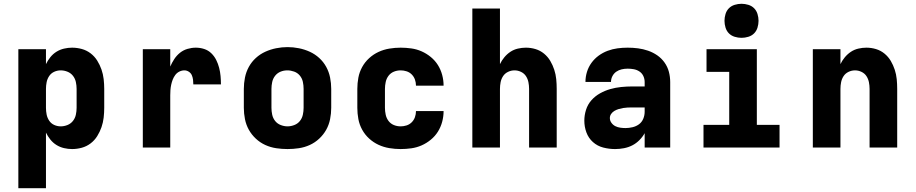

<svg xmlns="http://www.w3.org/2000/svg" viewBox="-20 -780 4840 1015"><path d="M77 215V-520H223V-441Q232 -460 246 -477.5Q260 -495 278.5 -506.5Q297 -518 318.5 -523Q340 -528 361 -528Q387 -528 412.5 -521Q438 -514 459 -498Q480 -482 494 -459.5Q508 -437 516.5 -412.5Q525 -388 528 -362Q531 -336 531 -310V-210Q531 -184 528 -158Q525 -132 516.5 -107.5Q508 -83 494 -60.5Q480 -38 459 -22Q438 -6 412.5 1Q387 8 361 8Q340 8 318.5 3Q297 -2 278.5 -13.5Q260 -25 246 -42.5Q232 -60 223 -79V215ZM301 -112Q319 -112 336.5 -119Q354 -126 365.5 -140.5Q377 -155 381 -173.5Q385 -192 385 -210V-310Q385 -328 381 -346.5Q377 -365 365.5 -379.5Q354 -394 336.5 -401Q319 -408 301 -408Q283 -408 266.5 -400.5Q250 -393 240 -378Q230 -363 226.5 -345.5Q223 -328 223 -310V-210Q223 -192 226.5 -174.5Q230 -157 240 -142Q250 -127 266.5 -119.5Q283 -112 301 -112Z M735 0V-520H880V-428Q889 -449 901.5 -468Q914 -487 931.5 -501Q949 -515 971 -521.5Q993 -528 1015 -528Q1038 -528 1059.5 -521Q1081 -514 1097 -498.5Q1113 -483 1123 -463Q1133 -443 1138.5 -421.5Q1144 -400 1146 -378Q1148 -356 1148 -334H1002Q1002 -346 1000.5 -358.5Q999 -371 994 -382.5Q989 -394 978 -401Q967 -408 955 -408Q941 -408 928 -401.5Q915 -395 906.5 -383.5Q898 -372 893 -359Q888 -346 885 -332Q882 -318 881 -304Q880 -290 880 -276V0Z M1500 8Q1470 8 1440 3.5Q1410 -1 1382.5 -13.5Q1355 -26 1332.5 -47Q1310 -68 1295.5 -94Q1281 -120 1275 -150Q1269 -180 1269 -210V-310Q1269 -340 1275 -370Q1281 -400 1295.5 -426.5Q1310 -453 1332.5 -473.5Q1355 -494 1382.5 -506.5Q1410 -519 1440 -525Q1470 -531 1500 -531Q1530 -531 1560 -525Q1590 -519 1617.5 -506.5Q1645 -494 1667.5 -473.5Q1690 -453 1704.5 -426.5Q1719 -400 1725 -370Q1731 -340 1731 -310V-210Q1731 -180 1725 -150Q1719 -120 1704.5 -94Q1690 -68 1667.5 -47Q1645 -26 1617.5 -13.5Q1590 -1 1560 3.5Q1530 8 1500 8ZM1500 -112Q1518 -112 1536 -119Q1554 -126 1565.5 -140.5Q1577 -155 1581 -173.5Q1585 -192 1585 -210V-310Q1585 -329 1581 -347.5Q1577 -366 1565 -380.5Q1553 -395 1535 -401.5Q1517 -408 1499 -408Q1480 -408 1463 -401Q1446 -394 1434.5 -379.5Q1423 -365 1419 -346.5Q1415 -328 1415 -310V-210Q1415 -192 1419 -173.5Q1423 -155 1434.5 -140.5Q1446 -126 1464 -119Q1482 -112 1500 -112Z M2098 8Q2068 8 2038 3Q2008 -2 1981 -14.5Q1954 -27 1931.5 -47.5Q1909 -68 1894.5 -94.5Q1880 -121 1874.5 -150.5Q1869 -180 1869 -210V-310Q1869 -340 1874.5 -369.5Q1880 -399 1894.5 -425.5Q1909 -452 1931.5 -472.5Q1954 -493 1981 -505.5Q2008 -518 2038 -523Q2068 -528 2098 -528Q2126 -528 2154.5 -524Q2183 -520 2209 -508.5Q2235 -497 2257.5 -478.5Q2280 -460 2295 -436Q2310 -412 2317.5 -384Q2325 -356 2325 -328Q2325 -328 2325 -328Q2325 -328 2325 -327H2179Q2179 -327 2179 -327.5Q2179 -328 2179 -328Q2179 -344 2173.5 -359.5Q2168 -375 2156.5 -386.5Q2145 -398 2129.5 -403Q2114 -408 2098 -408Q2079 -408 2062 -401Q2045 -394 2034 -379.5Q2023 -365 2019 -346.5Q2015 -328 2015 -310V-210Q2015 -192 2019 -173.5Q2023 -155 2034 -140.5Q2045 -126 2062 -119Q2079 -112 2098 -112Q2114 -112 2129.5 -117Q2145 -122 2156.5 -133.5Q2168 -145 2173.5 -160.5Q2179 -176 2179 -192Q2179 -192 2179 -192.5Q2179 -193 2179 -193H2325Q2325 -192 2325 -192Q2325 -192 2325 -192Q2325 -164 2317.5 -136Q2310 -108 2295 -84Q2280 -60 2257.5 -41.5Q2235 -23 2209 -11.5Q2183 0 2154.5 4Q2126 8 2098 8Z M2477 0V-735H2623V-441Q2632 -460 2646 -477Q2660 -494 2678 -506Q2696 -518 2717.5 -523Q2739 -528 2760 -528Q2786 -528 2811 -520.5Q2836 -513 2856 -496.5Q2876 -480 2889 -458Q2902 -436 2910 -411.5Q2918 -387 2920.5 -361.5Q2923 -336 2923 -310V0H2777V-310Q2777 -328 2773.5 -345.5Q2770 -363 2760.5 -377.5Q2751 -392 2734.5 -400Q2718 -408 2700 -408Q2682 -408 2665.5 -400Q2649 -392 2639.5 -377.5Q2630 -363 2626.5 -345.5Q2623 -328 2623 -310V0Z M3232 8H3231Q3200 8 3169 0Q3138 -8 3114.5 -29Q3091 -50 3080 -80Q3069 -110 3069 -142Q3069 -171 3078 -199.5Q3087 -228 3106.5 -250Q3126 -272 3152 -286.5Q3178 -301 3206 -309Q3234 -317 3263.5 -320Q3293 -323 3322 -323H3388V-346Q3388 -363 3381 -378Q3374 -393 3360.5 -402Q3347 -411 3331 -414Q3315 -417 3298 -417Q3282 -417 3266.5 -413.5Q3251 -410 3238 -401Q3225 -392 3217.5 -377.5Q3210 -363 3210 -347H3075Q3075 -374 3083 -400Q3091 -426 3107 -448Q3123 -470 3145 -486Q3167 -502 3192.5 -511.5Q3218 -521 3244.5 -524.5Q3271 -528 3298 -528Q3326 -528 3353 -524.5Q3380 -521 3406 -512Q3432 -503 3454.5 -487.5Q3477 -472 3493 -449.5Q3509 -427 3516 -400.5Q3523 -374 3523 -346V0H3388V-76Q3377 -56 3360 -39Q3343 -22 3322.5 -11.5Q3302 -1 3278.5 3.5Q3255 8 3232 8ZM3287 -103Q3305 -103 3324 -107.5Q3343 -112 3358 -123Q3373 -134 3380.5 -152Q3388 -170 3388 -189V-212H3322Q3310 -212 3298 -211.5Q3286 -211 3274 -209Q3262 -207 3250.5 -203.5Q3239 -200 3228.5 -194Q3218 -188 3211 -178Q3204 -168 3204 -156Q3204 -142 3212.5 -130.5Q3221 -119 3233 -113Q3245 -107 3259 -105Q3273 -103 3287 -103Z M3699 0V-120H3835V-400H3715V-520H3981V-120H4101V0ZM3900 -580Q3882 -580 3864 -585.5Q3846 -591 3833.5 -603.5Q3821 -616 3815.5 -634Q3810 -652 3810 -670Q3810 -688 3815.5 -706Q3821 -724 3833.5 -736.5Q3846 -749 3864 -754.5Q3882 -760 3900 -760Q3918 -760 3936 -754.5Q3954 -749 3966.5 -736.5Q3979 -724 3984.5 -706Q3990 -688 3990 -670Q3990 -652 3984.5 -634Q3979 -616 3966.5 -603.5Q3954 -591 3936 -585.5Q3918 -580 3900 -580Z M4277 0V-520H4423V-441Q4432 -460 4446 -477Q4460 -494 4478 -506Q4496 -518 4517.5 -523Q4539 -528 4560 -528Q4586 -528 4611 -520.5Q4636 -513 4656 -496.5Q4676 -480 4689 -458Q4702 -436 4710 -411.5Q4718 -387 4720.5 -361.5Q4723 -336 4723 -310V0H4577V-310Q4577 -328 4573.5 -345.5Q4570 -363 4560.5 -377.5Q4551 -392 4534.5 -400Q4518 -408 4500 -408Q4482 -408 4465.5 -400Q4449 -392 4439.5 -377.5Q4430 -363 4426.5 -345.5Q4423 -328 4423 -310V0Z"/></svg>

Font: Iosevka Custom Heavy Extended
Style: Regular
Weight: 900
Width: 7
Monospace: yes
Designer: Belleve Invis
Foundry: Belleve Invis
Version: Version 11.2.4; ttfautohint (v1.8.4)